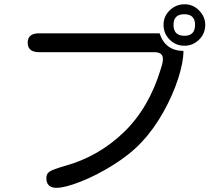

<svg xmlns="http://www.w3.org/2000/svg" viewBox="-20 -816 1040 904"><path d="M946.3 -699.2Q946.3 -657.2 917 -628.9Q887.7 -600.6 848.6 -600.6Q807.6 -600.6 778.8 -629.4Q750 -658.2 750 -699.2Q750 -739.3 779.3 -767.6Q808.6 -795.9 849.6 -795.9Q888.7 -795.9 917.5 -766.6Q946.3 -737.3 946.3 -699.2ZM796.9 -699.2Q796.9 -647.5 848.6 -647.5Q898.4 -647.5 898.4 -699.2Q898.4 -749 847.7 -749Q796.9 -749 796.9 -699.2ZM648.4 -148.4Q593.8 -89.8 514.2 -40Q434.6 9.8 359.9 39.1Q285.2 68.4 246.1 68.4Q198.2 68.4 198.2 22.5Q198.2 2.9 210.9 -5.9Q221.7 -16.6 287.1 -35.2Q444.3 -79.1 563 -193.4Q681.6 -307.6 737.3 -492.2Q747.1 -521.5 747.1 -538.1Q747.1 -570.3 707 -570.3H164.1Q110.4 -570.3 110.4 -615.2Q110.4 -659.2 164.1 -659.2H731.4Q757.8 -577.1 843.8 -576.2Q843.8 -523.4 818.8 -445.8Q793.9 -368.2 749 -288.1Q704.1 -208 648.4 -148.4Z"/></svg>

Font: jf-openhuninn-1.1
Style: Regular
Weight: 400
Designer: [Kosugi Maru]
      Designed by Motoya company      

      [Varela Round]
      Joe Prince(Latin component); Avraham Co
Foundry: justfont CO.,LTD.
Version: 1.1